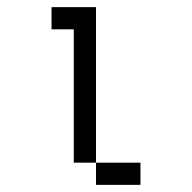

<svg xmlns="http://www.w3.org/2000/svg" viewBox="-20 -520 540 540"><path d="M375 0V-62.5H250V0ZM250 -62.5V-500H125V-437.5H187.5Q187.5 -437.5 187.5 -62.5Z"/></svg>

Font: Unifont
Style: Regular
Weight: 500
Version: Version 13.0.05